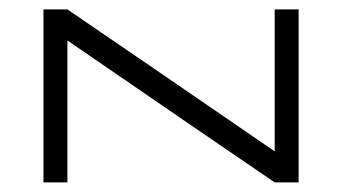

<svg xmlns="http://www.w3.org/2000/svg" viewBox="-20 -379 710 399"><path d="M550.8 -359.4Q567.4 -359.4 600.6 -359.4Q600.6 -239.3 600.6 0Q584 0 550.8 0Q550.8 0 550.8 0Q407.2 -97.7 120.1 -294.9Q120.1 -196.3 120.1 0Q103.5 0 70.3 0Q70.3 -119.1 70.3 -359.4Q86.9 -359.4 120.1 -359.4Q263.7 -261.7 550.8 -64.5Q550.8 -138.7 550.8 -211.9Q550.8 -286.1 550.8 -359.4Z"/></svg>

Font: Tsing
Style: Bold
Weight: 400
Designer: iepn
Foundry: Jiangxue academy
Version: Version 1.0